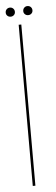

<svg xmlns="http://www.w3.org/2000/svg" viewBox="-56 -776 234 801"><g transform="rotate(-5 61.0 -375.0)"><path d="M48 0H59V-675H48ZM18 -711.5Q26 -711.5 31.5 -716.8Q37 -722 37 -730Q37 -738.5 31.5 -744Q26 -749.5 18 -749.5Q9.5 -749.5 4 -744Q-1.5 -738.5 -1.5 -730Q-1.5 -722 4 -716.8Q9.5 -711.5 18 -711.5ZM91 -711.5Q99.5 -711.5 105 -716.8Q110.5 -722 110.5 -730Q110.5 -738.5 105 -744Q99.5 -749.5 91 -749.5Q83 -749.5 77.5 -744Q72 -738.5 72 -730Q72 -722 77.5 -716.8Q83 -711.5 91 -711.5Z"/></g></svg>

Font: Anybody Thin Condensed
Style: Regular
Weight: 100
Width: 3
Version: Version 1.113;gftools[0.9.25]